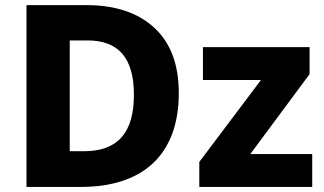

<svg xmlns="http://www.w3.org/2000/svg" viewBox="-20 -734 1274 754"><path d="M682.1 -368.2C682.1 -481 649.9 -566.4 585.4 -625.5C521 -684.6 432.1 -713.9 318.8 -713.9H84V0H298.8C537.1 0 682.1 -122.6 682.1 -368.2ZM505.9 -361.8C505.9 -213.9 443.8 -140.1 309.1 -140.1H253.9V-575.2H324.2C443.8 -575.2 505.9 -507.8 505.9 -361.8ZM1206.1 -128.9H962.9L1195.8 -442.9V-548.8H776.9V-419.9H1004.9L762.7 -98.1V0H1206.1Z"/></svg>

Font: Noto Reveo Sans
Style: Regular
Weight: 800
Designer: Monotype Design Team
Foundry: Monotype Imaging Inc.
Version: Version 2.007